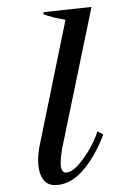

<svg xmlns="http://www.w3.org/2000/svg" viewBox="-20 -524 334 554"><path d="M90 -62Q90 -79 93 -97L169 -467Q131 -473 105 -483L106 -489L244 -504L159 -94Q155 -68 155 -56Q155 -26 170 -26Q191 -26 219.5 -65Q248 -104 261 -145L278 -136Q254 -72 218 -31Q182 10 138 10Q114 10 102 -10Q90 -30 90 -62Z"/></svg>

Font: Trirong Light
Style: Italic
Weight: 300
Italic angle: -12°
Designer: Katatrad Team
Foundry: CadsonDemak
Version: Version 1.001